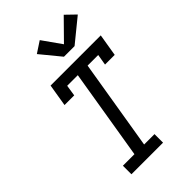

<svg xmlns="http://www.w3.org/2000/svg" viewBox="-289 -1081 1177 1177"><g transform="rotate(-45 300.0 -492.5)"><path d="M114 0V-74H214L311 -662H219L208 -590H124L148 -735H583L559 -590H475L487 -661H395L298 -74H388V0ZM331 -802 225 -931 298 -979 385 -856 512 -985 574 -925 423 -802Z"/></g></svg>

Font: Iosevka Etoile Oblique
Style: Regular
Weight: 400
Italic angle: -9°
Designer: Belleve Invis
Foundry: Belleve Invis
Version: Version 15.5.2; ttfautohint (v1.8.4)